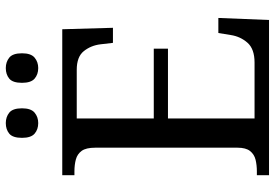

<svg xmlns="http://www.w3.org/2000/svg" viewBox="-163 -786 949 663"><g transform="rotate(-90 311.5 -454.5)"><path d="M38 0V-42H51Q73 -42 91.5 -46.5Q110 -51 121.5 -65.5Q133 -80 133 -109V-600Q133 -632 122 -647Q111 -662 92.5 -667Q74 -672 51 -672H38V-714H542L547 -539H495L490 -582Q486 -615 466.5 -639.5Q447 -664 402 -664H234V-398H475V-349H234V-50H427Q474 -50 495.5 -74.5Q517 -99 522 -132L529 -175H581L574 0ZM408 -797Q386 -797 371.5 -809.5Q357 -822 357 -853Q357 -885 371.5 -897Q386 -909 408 -909Q429 -909 444 -897Q459 -885 459 -853Q459 -822 444 -809.5Q429 -797 408 -797ZM218 -797Q196 -797 181.5 -809.5Q167 -822 167 -853Q167 -885 181.5 -897Q196 -909 218 -909Q239 -909 254 -897Q269 -885 269 -853Q269 -822 254 -809.5Q239 -797 218 -797Z"/></g></svg>

Font: Noto Serif Malayalam
Style: Regular
Weight: 400
Designer: Indian type Foundry, Jelle Bosma, Monotype Design Team
Foundry: Monotype Imaging Inc.
Version: Version 2.103